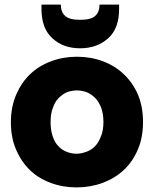

<svg xmlns="http://www.w3.org/2000/svg" viewBox="-20 -815 677 843"><path d="M607.9 -278.8Q607.9 -211.4 585.9 -160.2Q564 -106.9 523.9 -68.8Q484.4 -32.2 431.2 -12.2Q376.5 7.8 315.9 7.8Q255.4 7.8 202.1 -12.2Q146.5 -33.2 110.8 -68.8Q72.8 -105.5 49.8 -160.2Q27.8 -211.4 27.8 -278.8Q27.8 -344.2 50.8 -398.9Q73.7 -452.1 111.8 -488.8Q150.4 -525.9 204.1 -545.9Q257.3 -565.9 317.9 -565.9Q378.9 -565.9 432.1 -545.9Q485.4 -525.9 523.9 -488.8Q564 -450.7 585.9 -398.9Q607.9 -346.7 607.9 -278.8ZM162.1 -775.9V-794.9H247.1Q247.1 -762.7 265.1 -746.1Q283.2 -728 332 -728Q380.9 -728 398.9 -746.1Q417 -762.7 417 -794.9H502.9V-774.9Q502.9 -689.9 455.1 -647Q405.8 -603 332 -603Q256.8 -603 210 -647Q162.1 -689.9 162.1 -775.9ZM202.1 -278.8Q202.1 -243.2 210.9 -217.8Q220.2 -189.5 235.8 -173.8Q251.5 -156.2 272 -148.9Q293 -140.1 315.9 -140.1Q337.4 -140.1 359.9 -148.9Q379.9 -155.8 397.9 -173.8Q412.6 -188.5 423.8 -217.8Q434.1 -243.2 434.1 -278.8Q434.1 -314 424.8 -340.8Q413.6 -369.1 398.9 -383.8Q380.9 -401.9 360.8 -410.2Q338.4 -418 317.9 -418Q296.4 -418 273.9 -410.2Q255.4 -402.3 236.8 -383.8Q221.2 -368.2 211.9 -340.8Q202.1 -316.4 202.1 -278.8Z"/></svg>

Font: PoppinsZ
Style: Bold
Weight: 700
Designer: Ninad Kale (Devanagari), Jonny Pinhorn (Latin)
Foundry: Indian Type Foundry
Version: Version 3.002;FEAKit 1.0